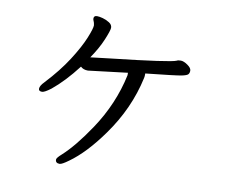

<svg xmlns="http://www.w3.org/2000/svg" viewBox="-84 -841 1168 998"><g transform="rotate(10 500.0 -342.0)"><path d="M291 53Q269 53 269 34Q269 25 294 3Q358 -55 433 -167Q526 -306 559 -462V-475L352 -450Q327 -450 313 -464Q247 -378 182 -325Q149 -300 136 -300Q118 -300 118 -313Q118 -329 140 -351Q210 -426 255 -496.5Q300 -567 321 -618.5Q342 -670 342 -687Q340 -702 336.5 -708.5Q333 -715 333 -722Q333 -737 350 -737Q362 -737 380.5 -732Q399 -727 415.5 -716.5Q432 -706 432 -690Q432 -676 411 -625.5Q390 -575 352 -520L453 -532Q768 -567 798 -581Q804 -585 819 -585Q834 -585 855 -570.5Q876 -556 876 -542Q876 -529 869.5 -522Q863 -515 836 -509.5Q809 -504 648 -487V-479Q648 -470 646 -462Q610 -296 505 -150Q420 -31 337 28Q303 53 291 53Z"/></g></svg>

Font: ToneOZ-Pinyin-WenKai-Medium
Style: Medium
Weight: 700
Designer: Fontworks Inc.
Foundry: ToneOZ
Version: Version 0.240331